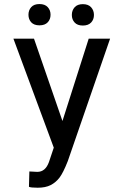

<svg xmlns="http://www.w3.org/2000/svg" viewBox="-20 -898 588 929"><path d="M282.2 -312.5 144.5 -710.9H44.9L240.2 -183.6L216.8 -113.8C205.4 -82.2 186.7 -66.4 160.6 -66.4L122.1 -68.4L120.1 5.9C126 8.8 140.1 10.3 162.6 10.3C187.7 10.3 208.5 6 225.1 -2.4C241.7 -10.9 255.9 -22.9 267.8 -38.3C279.7 -53.8 293.1 -80.6 308.1 -118.7L512.7 -710.9H409.2ZM117.7 -826.7C117.7 -812 122.2 -799.8 131.1 -790C140.1 -780.3 153.3 -775.4 170.9 -775.4C188.5 -775.4 201.8 -780.3 210.9 -790C220.1 -799.8 224.6 -812 224.6 -826.7C224.6 -841.3 220.1 -853.6 210.9 -863.5C201.8 -873.5 188.5 -878.4 170.9 -878.4C153.3 -878.4 140.1 -873.5 131.1 -863.5C122.2 -853.6 117.7 -841.3 117.7 -826.7ZM327.6 -825.7C327.6 -811 332.1 -798.8 341.1 -789.1C350 -779.3 363.3 -774.4 380.9 -774.4C398.4 -774.4 411.8 -779.3 420.9 -789.1C430 -798.8 434.6 -811 434.6 -825.7C434.6 -840.3 430 -852.7 420.9 -862.8C411.8 -872.9 398.4 -877.9 380.9 -877.9C363.3 -877.9 350 -872.9 341.1 -862.8C332.1 -852.7 327.6 -840.3 327.6 -825.7Z"/></svg>

Font: Roboto Condensed
Style: Regular
Weight: 400
Designer: Google
Version: Version 2.134; 2016